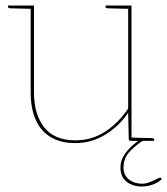

<svg xmlns="http://www.w3.org/2000/svg" viewBox="-20 -510 606 695"><path d="M253 8Q199 8 163 -14Q127 -36 109 -77Q91 -118 91 -176V-490H103V-176Q103 -96 140 -49Q177 -2 253 -2Q311 -2 359 -32.5Q407 -63 444 -117V-490H456V0H453Q446 0 446 -8L444 -102Q411 -53 361 -22.5Q311 8 253 8ZM453 0 454 -12 531 -10Q533 -10 535.5 -8.5Q538 -7 538 -5V0ZM94 -490 93 -478 16 -480Q14 -480 11.5 -481.5Q9 -483 9 -485V-490ZM447 -490 446 -478 369 -480Q367 -480 364.5 -481.5Q362 -483 362 -485V-490ZM559 133Q561 133 563 135L566 138Q553 151 533.5 158Q514 165 493 165Q460 165 438 147.5Q416 130 416 96Q416 73 428.5 53Q441 33 459.5 16.5Q478 0 494 -9L500 -2Q477 11 452 36Q427 61 427 96Q427 124 446.5 139.5Q466 155 494 155Q507 155 521.5 149.5Q536 144 546.5 138.5Q557 133 559 133Z"/></svg>

Font: Aleo Thin
Style: Regular
Weight: 250
Designer: Alessio Laiso
Foundry: Alessio Laiso
Version: Version 2.001;gftools[0.9.29]